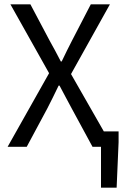

<svg xmlns="http://www.w3.org/2000/svg" viewBox="-20 -676 591 884"><path d="M445 188V0H406L310 -177Q297 -201 283.5 -226.5Q270 -252 254 -282H250Q236 -252 223 -226.5Q210 -201 198 -177L103 0H15L206 -339L28 -656H120L209 -488Q222 -465 233.5 -443.5Q245 -422 260 -393H264Q278 -422 288.5 -443.5Q299 -465 311 -488L398 -656H486L307 -335L458 -71H526V-21L517 188Z"/></svg>

Font: Processing Sans Pro
Style: Regular
Weight: 400
Designer: Paul D. Hunt
Foundry: Adobe Systems Incorporated
Version: Version 2.020;PS 2.000;hotconv 1.0.86;makeotf.lib2.5.63406